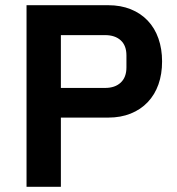

<svg xmlns="http://www.w3.org/2000/svg" viewBox="-20 -718 681 738"><path d="M82 0V-698H396Q444 -698 482.5 -682.5Q521 -667 548 -638.5Q575 -610 589 -570Q603 -530 603 -482Q603 -433 589 -393.5Q575 -354 548 -325.5Q521 -297 482.5 -281.5Q444 -266 396 -266H214V0ZM214 -380H384Q422 -380 444 -400.5Q466 -421 466 -459V-505Q466 -543 444 -563Q422 -583 384 -583H214Z"/></svg>

Font: IBM Plex Sans Devanagari SemiBold
Style: Regular
Weight: 600
Designer: Mike Abbink, Paul van der Laan, Pieter van Rosmalen, Erin McLaughlin
Foundry: Bold Monday
Version: Version 1.1